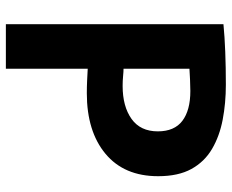

<svg xmlns="http://www.w3.org/2000/svg" viewBox="-86 -684 771 638"><g transform="rotate(90 299.0 -365.5)"><path d="M61 -723Q102 -727 153 -729Q204 -731 262 -731Q323 -731 378 -720.5Q433 -710 475.5 -685Q518 -660 542 -616.5Q566 -573 566 -506Q566 -393 491.5 -331Q417 -269 290 -269Q269 -269 248 -270Q227 -271 209 -272V0H61ZM266 -388Q334 -388 375.5 -417.5Q417 -447 417 -505Q417 -560 382 -586.5Q347 -613 283 -613Q265 -613 245.5 -612Q226 -611 209 -610V-391Q218 -391 233.5 -389.5Q249 -388 266 -388Z"/></g></svg>

Font: Murecho SemiBold
Style: Regular
Weight: 600
Designer: Neil Summerour
Foundry: Positype
Version: Version 1.010; ttfautohint (v1.8.3)